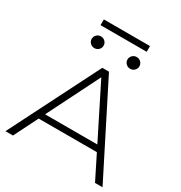

<svg xmlns="http://www.w3.org/2000/svg" viewBox="-236 -1227 1314 1394"><g transform="rotate(30 421.0 -530.0)"><path d="M449 -750 828 0H765L665 -200H177L77 0H14L393 -750ZM202 -250H640L421 -687ZM271 -845Q250 -845 235.5 -859.5Q221 -874 221 -894Q221 -914 235.5 -928.5Q250 -943 271 -943Q292 -943 306.5 -928.5Q321 -914 321 -894Q321 -874 306.5 -859.5Q292 -845 271 -845ZM571 -845Q550 -845 535.5 -859.5Q521 -874 521 -894Q521 -914 535.5 -928.5Q550 -943 571 -943Q592 -943 606.5 -928.5Q621 -914 621 -894Q621 -874 606.5 -859.5Q592 -845 571 -845ZM227 -1012V-1060H614V-1012Z"/></g></svg>

Font: Bounded
Style: Regular
Weight: 200
Designer: Vlad Churkin
Version: Version 1.0